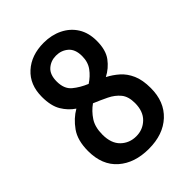

<svg xmlns="http://www.w3.org/2000/svg" viewBox="-207 -809 917 917"><g transform="rotate(-45 251.5 -350.0)"><path d="M252 7Q156 7 97.5 -44.5Q39 -96 39 -191Q39 -263 70 -306.5Q101 -350 143 -374Q110 -396 88 -432.5Q66 -469 66 -530Q66 -612 118.5 -659.5Q171 -707 255 -707Q308 -707 350.5 -686Q393 -665 417 -626.5Q441 -588 441 -534Q441 -472 414.5 -436.5Q388 -401 349 -381Q380 -365 406 -342Q432 -319 448 -283Q464 -247 464 -192Q464 -100 406.5 -46.5Q349 7 252 7ZM168 -532Q168 -482 197.5 -457.5Q227 -433 268 -416Q299 -436 319.5 -464Q340 -492 340 -532Q340 -578 314.5 -600Q289 -622 253 -622Q218 -622 193 -600Q168 -578 168 -532ZM143 -198Q143 -139 174.5 -108.5Q206 -78 252 -78Q297 -78 328.5 -108.5Q360 -139 360 -195Q360 -239 339.5 -264Q319 -289 286 -305Q253 -321 217 -336Q186 -314 164.5 -281.5Q143 -249 143 -198Z"/></g></svg>

Font: Asap Semi Condensed Medium
Style: Regular
Weight: 500
Width: 4
Designer: Pablo Cosgaya
Foundry: Omnibus-Type
Version: Version 3.001; ttfautohint (v1.8.4.7-5d5b)